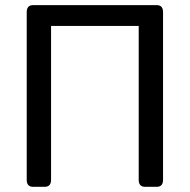

<svg xmlns="http://www.w3.org/2000/svg" viewBox="-20 -720 731 740"><path d="M107.4 0Q83 0 83 -26.9V-673.3Q83 -700.2 107.4 -700.2H584Q608.4 -700.2 608.4 -673.3V-26.9Q608.4 0 584 0H539.1Q514.6 0 514.6 -26.9V-620.1H176.8V-26.9Q176.8 0 152.3 0Z"/></svg>

Font: Istok Web
Style: Regular
Weight: 400
Designer: Andrey V. Panov
Foundry: Andrey V. Panov
Version: Version 1.0.2g